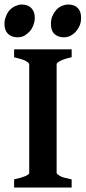

<svg xmlns="http://www.w3.org/2000/svg" viewBox="-32 -835 381 855"><path d="M123 -755.9Q123 -739.7 116.2 -722.2Q110.4 -706.1 100.1 -695.1Q89.8 -684.1 76.2 -675.8Q63 -668.9 45.9 -668.9Q19 -668.9 2.9 -685.1Q-12.2 -700.2 -12.2 -729Q-12.2 -746.1 -4.9 -763.2Q1 -779.3 11 -790Q21 -800.8 36.1 -808.1Q52.2 -814.9 64 -814.9Q91.8 -814.9 106.9 -799.8Q123 -783.7 123 -755.9ZM329.1 -755.9Q329.1 -736.8 323.2 -722.2Q317.4 -708 306.2 -694.8Q296.4 -683.6 282.2 -675.8Q269 -668.9 252 -668.9Q225.1 -668.9 209 -685.1Q194.8 -699.2 194.8 -729Q194.8 -748 201.2 -763.2Q207 -777.3 217.8 -790Q228.5 -802.2 242.2 -808.1Q258.3 -814.9 271 -814.9Q298.8 -814.9 314 -799.8Q329.1 -784.7 329.1 -755.9ZM30.8 0V-36.1Q64.9 -43.9 81.1 -50.8Q98.1 -58.6 98.1 -64.9V-548.8Q98.1 -554.7 82 -564Q66.9 -571.8 30.8 -580.1V-615.2H287.1V-580.1Q252 -572.3 236.8 -564Q219.7 -555.2 220.2 -548.8V-64.9Q220.2 -60.1 235.8 -50.8Q248 -43.9 287.1 -36.1V0Z"/></svg>

Font: Gentium Basic
Style: Bold
Weight: 700
Designer: J. Victor Gaultney and Annie Olsen
Foundry: SIL International
Version: Version 1.100